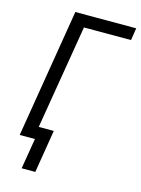

<svg xmlns="http://www.w3.org/2000/svg" viewBox="-134 -810 776 1060"><g transform="rotate(15 254.5 -280.0)"><path d="M98 175 127 0H40L161 -735H509L498 -665H229L130 -70H216L176 175Z"/></g></svg>

Font: Iosevka Curly
Style: Italic
Weight: 400
Italic angle: -9°
Monospace: yes
Designer: Belleve Invis
Foundry: Belleve Invis
Version: Version 22.1.2; ttfautohint (v1.8.4)